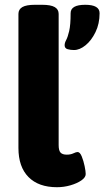

<svg xmlns="http://www.w3.org/2000/svg" viewBox="-20 -774 436 802"><path d="M218 8Q141 8 99 -34.5Q57 -77 57 -156V-716Q57 -735 73.5 -744.5Q90 -754 126 -754H156Q192 -754 208.5 -744.5Q225 -735 225 -716V-168Q225 -145 233 -136.5Q241 -128 259 -128Q275 -128 286.5 -133.5Q298 -139 304 -139Q314 -139 321.5 -120.5Q329 -102 333.5 -80Q338 -58 338 -47Q338 -33 320 -20.5Q302 -8 274.5 0Q247 8 218 8ZM289 -565Q275 -565 262.5 -568.5Q250 -572 250 -585Q250 -595 256.5 -607Q263 -619 269 -644.5Q275 -670 275 -719Q275 -754 336 -754Q396 -754 396 -719Q396 -675 379 -640Q362 -605 337.5 -585Q313 -565 289 -565Z"/></svg>

Font: Asap Semi Expanded ExtraBold
Style: Regular
Weight: 800
Width: 6
Designer: Pablo Cosgaya
Foundry: Omnibus-Type
Version: Version 3.001; ttfautohint (v1.8.4.7-5d5b)